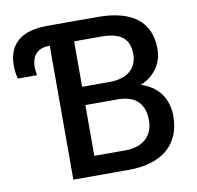

<svg xmlns="http://www.w3.org/2000/svg" viewBox="-79 -793 899 875"><g transform="rotate(-10 370.0 -355.5)"><path d="M447.8 0C598.1 0 689.9 -71.8 689.9 -206.5C689.9 -274.4 659.2 -332 595.7 -361.3C587.4 -365.7 578.1 -369.1 568.4 -371.6C590.3 -380.9 608.9 -392.6 624 -407.2C655.3 -436.5 671.9 -476.1 671.9 -519.5C671.9 -651.9 580.6 -710.9 428.7 -710.9H190.9C163.1 -710.4 138.2 -707.5 116.2 -701.2C48.3 -681.6 13.7 -633.8 13.7 -559.1C13.7 -539.6 16.1 -515.6 22 -497.6H110.8C108.4 -509.3 106.4 -522.5 106.4 -533.7C106.4 -573.2 119.6 -601.6 152.8 -614.3C163.1 -617.7 175.8 -619.6 190.9 -620.1V0ZM452.6 -325.2C540.5 -325.2 577.1 -279.8 577.1 -206.1C577.1 -136.7 531.2 -90.3 447.8 -90.3H303.7V-325.2ZM303.7 -409.7V-620.1H428.7C517.6 -620.1 559.1 -589.4 559.1 -515.1C559.1 -448.7 510.7 -409.7 430.7 -409.7Z"/></g></svg>

Font: Bert Sans Medium
Style: Regular
Weight: 500
Designer: Christian Robertson (Google), Cristiano Sobral
Foundry: Google, Cristiano Sobral
Version: Version 3.101